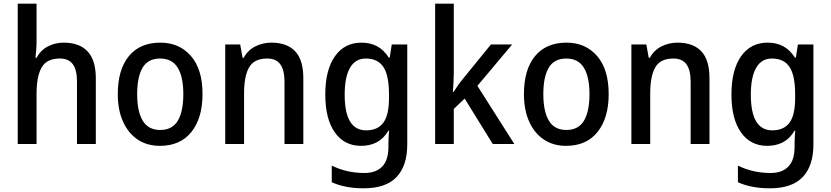

<svg xmlns="http://www.w3.org/2000/svg" viewBox="-20 -780 4501 1040"><path d="M178 -557Q178 -533 176 -508.5Q174 -484 172 -467H178Q200 -508 239 -528.5Q278 -549 325 -549Q410 -549 454.5 -501.5Q499 -454 499 -356V0H397V-338Q397 -401 374.5 -432Q352 -463 304 -463Q233 -463 205.5 -414.5Q178 -366 178 -272V0H76V-760H178Z M1077 -270Q1077 -141 1017 -65.5Q957 10 846 10Q777 10 726 -24Q675 -58 646.5 -121Q618 -184 618 -270Q618 -403 678 -476Q738 -549 849 -549Q951 -549 1014 -477Q1077 -405 1077 -270ZM723 -270Q723 -177 753 -126.5Q783 -76 848 -76Q913 -76 943 -126Q973 -176 973 -270Q973 -364 942.5 -413.5Q912 -463 847 -463Q782 -463 752.5 -413.5Q723 -364 723 -270Z M1450 -549Q1534 -549 1578.5 -502.5Q1623 -456 1623 -356V0H1521V-338Q1521 -400 1498.5 -431.5Q1476 -463 1427 -463Q1357 -463 1329.5 -415.5Q1302 -368 1302 -273V0H1200V-539H1281L1294 -467H1300Q1323 -509 1363.5 -529Q1404 -549 1450 -549Z M1938 -549Q1985 -549 2021.5 -530Q2058 -511 2086 -468H2091L2102 -539H2186V2Q2186 118 2128 179Q2070 240 1950 240Q1849 240 1777 207V117Q1858 157 1954 157Q2017 157 2050.5 122Q2084 87 2084 16V0Q2084 -15 2085 -36.5Q2086 -58 2088 -72H2084Q2058 -29 2021 -9.5Q1984 10 1936 10Q1845 10 1793.5 -63Q1742 -136 1742 -268Q1742 -401 1794 -475Q1846 -549 1938 -549ZM1961 -463Q1905 -463 1876 -413Q1847 -363 1847 -267Q1847 -74 1963 -74Q2026 -74 2056.5 -115.5Q2087 -157 2087 -248V-269Q2087 -372 2056.5 -417.5Q2026 -463 1961 -463Z M2438 -386Q2438 -362 2436.5 -334.5Q2435 -307 2433 -282H2437Q2447 -298 2462 -319.5Q2477 -341 2491 -357L2639 -539H2754L2566 -315L2766 0H2649L2497 -246L2438 -190V0H2337V-760H2438Z M3277 -270Q3277 -141 3217 -65.5Q3157 10 3046 10Q2977 10 2926 -24Q2875 -58 2846.5 -121Q2818 -184 2818 -270Q2818 -403 2878 -476Q2938 -549 3049 -549Q3151 -549 3214 -477Q3277 -405 3277 -270ZM2923 -270Q2923 -177 2953 -126.5Q2983 -76 3048 -76Q3113 -76 3143 -126Q3173 -176 3173 -270Q3173 -364 3142.5 -413.5Q3112 -463 3047 -463Q2982 -463 2952.5 -413.5Q2923 -364 2923 -270Z M3650 -549Q3734 -549 3778.5 -502.5Q3823 -456 3823 -356V0H3721V-338Q3721 -400 3698.5 -431.5Q3676 -463 3627 -463Q3557 -463 3529.5 -415.5Q3502 -368 3502 -273V0H3400V-539H3481L3494 -467H3500Q3523 -509 3563.5 -529Q3604 -549 3650 -549Z M4138 -549Q4185 -549 4221.5 -530Q4258 -511 4286 -468H4291L4302 -539H4386V2Q4386 118 4328 179Q4270 240 4150 240Q4049 240 3977 207V117Q4058 157 4154 157Q4217 157 4250.5 122Q4284 87 4284 16V0Q4284 -15 4285 -36.5Q4286 -58 4288 -72H4284Q4258 -29 4221 -9.5Q4184 10 4136 10Q4045 10 3993.5 -63Q3942 -136 3942 -268Q3942 -401 3994 -475Q4046 -549 4138 -549ZM4161 -463Q4105 -463 4076 -413Q4047 -363 4047 -267Q4047 -74 4163 -74Q4226 -74 4256.5 -115.5Q4287 -157 4287 -248V-269Q4287 -372 4256.5 -417.5Q4226 -463 4161 -463Z"/></svg>

Font: Noto Sans Gujarati UI SemiCondensed Medium
Style: Regular
Weight: 500
Width: 4
Designer: Jelle Bosma - Monotype Design Team, Universal Thirst
Foundry: Monotype Imaging Inc.
Version: Version 2.106; ttfautohint (v1.8.4.7-5d5b)